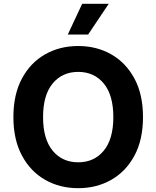

<svg xmlns="http://www.w3.org/2000/svg" viewBox="-20 -979 822 1009"><path d="M731.5 -363.6Q731.5 -244.7 686.6 -161.2Q641.7 -77.8 564.6 -33.9Q487.6 9.9 391 9.9Q294 9.9 217 -34.1Q139.9 -78.1 95.2 -161.8Q50.4 -245.4 50.4 -363.6Q50.4 -482.6 95.2 -566.1Q139.9 -649.5 217 -693.4Q294 -737.2 391 -737.2Q487.6 -737.2 564.6 -693.4Q641.7 -649.5 686.6 -566.1Q731.5 -482.6 731.5 -363.6ZM575.6 -363.6Q575.6 -479.4 525.2 -540.3Q474.8 -601.2 391 -601.2Q307.2 -601.2 256.7 -540.3Q206.3 -479.4 206.3 -363.6Q206.3 -248.2 256.7 -187.1Q307.2 -126.1 391 -126.1Q474.8 -126.1 525.2 -187.1Q575.6 -248.2 575.6 -363.6ZM336.3 -797.6 411.9 -959.2H551.5L443.2 -797.6Z"/></svg>

Font: Inter UI
Style: Bold
Weight: 700
Designer: Rasmus Andersson
Foundry: rsms
Version: 3.2;8d6f07862